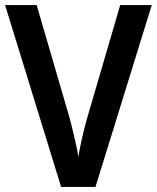

<svg xmlns="http://www.w3.org/2000/svg" viewBox="-20 -800 616 754"><path d="M576 -780H452L323 -339C313 -305 294 -228 288 -184C281 -228 262 -305 253 -338L124 -780H0L220 -66H355Z"/></svg>

Font: Noto Sans Malayalam UI SemiCondensed SemiBold
Style: Regular
Weight: 600
Width: 4
Designer: Jelle Bosma - Monotype Design Team
Foundry: Monotype Imaging Inc.
Version: Version 2.104